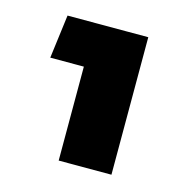

<svg xmlns="http://www.w3.org/2000/svg" viewBox="-64 -660 447 464"><g transform="rotate(15 160.0 -428.0)"><path d="M121 -256V-600H253V-256ZM37 -491 51 -600H196V-491Z"/></g></svg>

Font: Noto Sans Hebrew Thin SemiBold
Style: Regular
Weight: 600
Version: Version 3.001